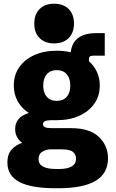

<svg xmlns="http://www.w3.org/2000/svg" viewBox="-20 -815 628 1039"><path d="M280.3 203.6Q148.4 203.6 84.2 169.4Q20 135.3 20 64.5Q20 19.5 43 -5.9Q65.9 -31.2 100.1 -42Q62 -70.3 62 -116.7Q62 -181.6 136.2 -203.6Q97.7 -228 76.2 -266.1Q54.7 -304.2 54.7 -352.1Q54.7 -408.7 84 -450.9Q113.3 -493.2 165.5 -516.8Q217.8 -540.5 287.1 -540.5Q327.1 -540.5 362.8 -532.2Q374.5 -635.7 501.5 -635.7H546.9V-513.7H485.4Q469.7 -513.7 465.3 -508.3Q460.9 -502.9 460.9 -486.3V-483.9Q488.8 -459.5 504.4 -426Q520 -392.6 520 -352.1Q520 -295.9 490.5 -253.9Q460.9 -211.9 408.4 -188.2Q356 -164.6 286.6 -164.6H255.4Q212.4 -164.6 212.4 -142.6Q212.4 -121.6 256.3 -121.6H363.3Q464.8 -121.6 514.6 -74.5Q564.5 -27.3 564.5 42Q564.5 123 497.8 163.3Q431.2 203.6 294.4 203.6ZM287.1 -269Q321.8 -269 341.1 -291Q360.4 -313 360.4 -352.1Q360.4 -391.1 341.1 -413.3Q321.8 -435.5 287.1 -435.5Q252.9 -435.5 233.4 -413.3Q213.9 -391.1 213.9 -352.1Q213.9 -313 233.4 -291Q252.9 -269 287.1 -269ZM285.2 99.6H297.9Q391.6 99.6 391.6 43.5Q391.6 22.5 375.5 7.8Q359.4 -6.8 314 -6.8H253.9Q230.5 -6.8 209.5 5.6Q188.5 18.1 188.5 46.4Q188.5 99.6 285.2 99.6ZM272.9 -580.1Q223.1 -580.1 194.3 -608.9Q165.5 -637.7 165.5 -687.5Q165.5 -737.3 194.3 -766.1Q223.1 -794.9 272.9 -794.9Q322.8 -794.9 351.6 -766.1Q380.4 -737.3 380.4 -687.5Q380.4 -637.7 351.6 -608.9Q322.8 -580.1 272.9 -580.1Z"/></svg>

Font: Schibsted Grotesk ExtraBold
Style: Regular
Weight: 800
Designer: Bakken & Baeck AS, Henrik Kongsvoll
Foundry: Schibsted ASA
Version: Version 1.100; ttfautohint (v1.8.4.7-5d5b);gftools[0.9.25]